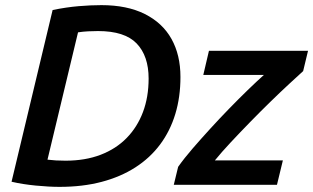

<svg xmlns="http://www.w3.org/2000/svg" viewBox="-20 -720 1220 748"><path d="M212 8Q171 8 119.5 3Q68 -2 25 -12L185 -681Q239 -692 286.5 -696Q334 -700 375 -700Q475 -700 544 -665.5Q613 -631 648 -568.5Q683 -506 683 -420Q683 -342 663 -276Q643 -210 604 -157.5Q565 -105 507.5 -68Q450 -31 376 -11.5Q302 8 212 8ZM235 -94Q312 -94 372 -117Q432 -140 473.5 -182.5Q515 -225 537 -283.5Q559 -342 559 -414Q559 -502 512.5 -550.5Q466 -599 362 -599Q343 -599 323.5 -598Q304 -597 284 -594L165 -98Q182 -96 198 -95Q214 -94 235 -94ZM657 0 674 -70Q698 -104 730.5 -141.5Q763 -179 799.5 -219Q836 -259 873 -297Q910 -335 945 -369Q980 -403 1008 -428H772L794 -522H1180L1161 -443Q1140 -424 1106.5 -393Q1073 -362 1034 -324Q995 -286 955 -245Q915 -204 879 -165.5Q843 -127 817 -95H1082L1059 0Z"/></svg>

Font: Ubuntu Sans SemiBold
Style: Italic
Weight: 600
Italic angle: -13.5°
Designer: Dalton Maag Ltd
Foundry: Dalton Maag Ltd
Version: Version 1.006